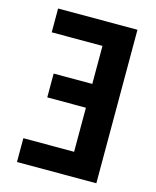

<svg xmlns="http://www.w3.org/2000/svg" viewBox="-111 -812 722 888"><g transform="rotate(15 250.0 -367.5)"><path d="M56 0V-114H299V-325H114V-439H299V-621H56V-735H436V0Z"/></g></svg>

Font: Iosevka Curly Heavy
Style: Regular
Weight: 900
Monospace: yes
Designer: Belleve Invis
Foundry: Belleve Invis
Version: Version 22.1.2; ttfautohint (v1.8.4)